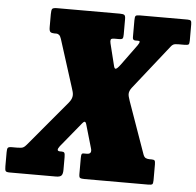

<svg xmlns="http://www.w3.org/2000/svg" viewBox="-102 -804 878 858"><g transform="rotate(5 337.0 -375.0)"><path d="M127.5 -636.5H117Q105.5 -636.5 99.8 -640.8Q94 -645 94 -662.5V-720.5Q94 -739 97.8 -744.5Q101.5 -750 120 -750H401Q415.5 -750 421 -746.5Q426.5 -743 426.5 -728V-659Q426.5 -645.5 423.5 -641Q420.5 -636.5 407 -636.5H387Q372.5 -636.5 370.5 -630.8Q368.5 -625 371 -614.5L395 -517.5Q398 -503 403.5 -503Q410 -503 425.5 -524L493 -616.5Q500.5 -628 500.5 -632.2Q500.5 -636.5 491.5 -636.5H480.5Q468.5 -636.5 468.5 -649.5V-726Q468.5 -741.5 472 -745.8Q475.5 -750 490 -750H704.5Q716 -750 719.5 -746.2Q723 -742.5 723 -730V-657Q723 -642.5 718.8 -639.5Q714.5 -636.5 699.5 -636.5H674.5Q658 -636.5 651.5 -633.2Q645 -630 640 -623L483 -424.5Q471.5 -409.5 471.5 -396Q471.5 -386 479 -365L561.5 -132Q566 -120 573.2 -116.8Q580.5 -113.5 590.5 -113.5H599.5Q609.5 -113.5 612.8 -109.8Q616 -106 616 -92.5V-21Q616 -6.5 611.8 -3.2Q607.5 0 593.5 0H308Q293.5 0 288.5 -2.8Q283.5 -5.5 283.5 -20V-92Q283.5 -105 285.5 -109.2Q287.5 -113.5 293 -113.5H308.5Q333 -113.5 325 -139.5L294.5 -244.5Q291.5 -255 286.5 -255Q282.5 -255 276 -247L185.5 -136.5Q168 -113.5 189 -113.5H196Q205 -113.5 208 -109Q211 -104.5 211 -89.5V-33Q211 -14 204.5 -7Q198 0 180 0H-27.5Q-43 0 -46 -5.2Q-49 -10.5 -49 -26V-89Q-49 -103.5 -45.8 -108.5Q-42.5 -113.5 -28 -113.5H-5Q15 -113.5 22.5 -117Q30 -120.5 38 -130.5L208.5 -334Q223.5 -352 223.5 -369Q223.5 -375.5 221.8 -382.8Q220 -390 217 -399L148.5 -614.5Q144.5 -627.5 138.5 -632Q132.5 -636.5 127.5 -636.5Z"/></g></svg>

Font: Besley* Condensed Heavy
Style: Italic
Weight: 800
Width: 3
Italic angle: -13°
Designer: Owen Earl
Foundry: indestructible type*
Version: Version 3.000; ttfautohint (v1.8.3)